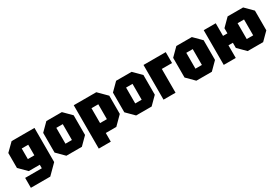

<svg xmlns="http://www.w3.org/2000/svg" viewBox="69 -1552 3909 2684"><g transform="rotate(-30 2023.5 -210.0)"><path d="M63 140V-20H332V-77H154L33 -198V-439L156 -560H525V-9L376 140ZM227 -400V-229H332V-400Z M596 -121V-439L717 -560H967L1088 -439V-121L967 0H717ZM790 -152H894V-408H790Z M1159 140V-560H1523L1656 -427V-133L1523 0H1353V140ZM1463 -400H1353V-160H1463Z M1722 -121V-439L1843 -560H2093L2214 -439V-121L2093 0H1843ZM1916 -152H2020V-408H1916Z M2285 0V-560H2644V-384H2479V0Z M2694 -121V-439L2815 -560H3065L3186 -439V-121L3065 0H2815ZM2888 -152H2992V-408H2888Z M3257 0V-560H3451V-356H3522V-439L3643 -560H3893L4014 -439V-121L3893 0H3643L3522 -121V-204H3451V0ZM3716 -152H3820V-408H3716Z"/></g></svg>

Font: Tektur SemiCondensed ExtraBold
Style: Regular
Weight: 800
Width: 4
Designer: Adam Jagosz
Foundry: Adam Jagosz
Version: Version 1.005;gftools[0.9.30]